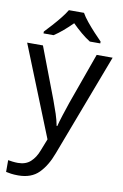

<svg xmlns="http://www.w3.org/2000/svg" viewBox="-107 -826 723 1126"><g transform="rotate(10 255.0 -263.0)"><path d="M1 -536H95L211 -231Q226 -191 238 -154.5Q250 -118 256 -85H260Q266 -110 279 -150.5Q292 -191 306 -232L415 -536H510L279 74Q251 150 206.5 195Q162 240 84 240Q60 240 42 237.5Q24 235 11 232V162Q22 164 37.5 166Q53 168 70 168Q116 168 144.5 142Q173 116 189 73L217 2ZM299 -766Q311 -744 333.5 -716.5Q356 -689 380.5 -662.5Q405 -636 424 -617V-606H362Q336 -622 308 -645.5Q280 -669 253 -696Q226 -669 199 -646Q172 -623 146 -606H86V-617Q105 -637 128.5 -663Q152 -689 174 -716.5Q196 -744 209 -766Z"/></g></svg>

Font: Noto Sans Pau Cin Hau
Style: Regular
Weight: 400
Designer: Monotype Design Team
Foundry: Monotype Imaging Inc.
Version: Version 2.002; ttfautohint (v1.8.4.7-5d5b)